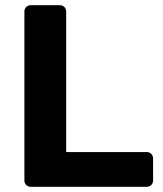

<svg xmlns="http://www.w3.org/2000/svg" viewBox="-20 -720 628 740"><path d="M99 0Q88 0 81 -7Q74 -14 74 -25V-675Q74 -686 81 -693Q88 -700 99 -700H210Q221 -700 228 -693Q235 -686 235 -675V-134H545Q556 -134 563 -127Q570 -120 570 -109V-25Q570 -14 563 -7Q556 0 545 0Z"/></svg>

Font: Rubik SemiBold
Style: Regular
Weight: 600
Designer: Hubert and Fischer
Foundry: Hubert and Fischer
Version: Version 2.300;gftools[0.9.30]